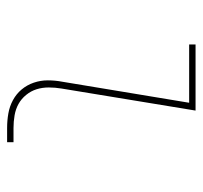

<svg xmlns="http://www.w3.org/2000/svg" viewBox="-35 -535 570 540"><g transform="rotate(90 250.0 -265.0)"><path d="M340 0Q319 0 299 -3.5Q279 -7 261.5 -16.5Q244 -26 231.5 -41Q219 -56 212.5 -75Q206 -94 206 -114.5Q206 -135 210 -156L269 -512H105V-530H291L229 -153Q226 -135 226 -117Q226 -99 231 -83Q236 -67 247 -53.5Q258 -40 272.5 -32Q287 -24 304.5 -21Q322 -18 340 -18H380V0Z"/></g></svg>

Font: Iosevka Slab Thin
Style: Italic
Weight: 100
Italic angle: -9°
Monospace: yes
Designer: Belleve Invis
Foundry: Belleve Invis
Version: Version 11.1.1; ttfautohint (v1.8.3)